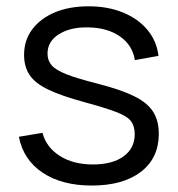

<svg xmlns="http://www.w3.org/2000/svg" viewBox="-20 -575 565 610"><path d="M271.5 14.5Q176.5 14.5 115.2 -26.5Q54 -67.5 40 -140.5L115 -153Q127 -107 169.8 -79.8Q212.5 -52.5 275.5 -52.5Q337 -52.5 372.5 -78.2Q408 -104 408 -148.5Q408 -173.5 396.8 -189.2Q385.5 -205 351 -218.5Q316.5 -232 248 -250.5Q174.5 -270.5 133 -290.5Q91.5 -310.5 74 -336.8Q56.5 -363 56.5 -401Q56.5 -447 82.5 -481.8Q108.5 -516.5 154.5 -535.8Q200.5 -555 261.5 -555Q322.5 -555 370.8 -535.2Q419 -515.5 448.5 -480Q478 -444.5 483.5 -397.5L408.5 -384Q401 -431.5 361.2 -459.2Q321.5 -487 260.5 -488Q257 -488 253.5 -488Q201 -488 166 -465.5Q131 -443 131 -404.5Q131 -383 144 -367.8Q157 -352.5 191.2 -339Q225.5 -325.5 289 -309.5Q363.5 -290.5 406 -269.5Q448.5 -248.5 466.5 -220Q484.5 -191.5 484.5 -149.5Q484.5 -73 427.8 -29.2Q371 14.5 271.5 14.5Z"/></svg>

Font: Cns Manrope
Style: Regular
Weight: 400
Designer: Mikhail Sharanda
Foundry: Mikhail Sharanda
Version: Version 4.504